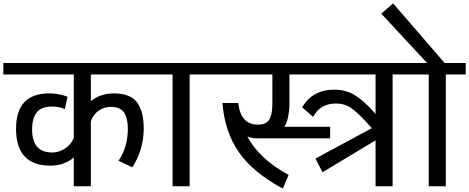

<svg xmlns="http://www.w3.org/2000/svg" viewBox="-30 -1103 2778 1137"><path d="M-10 -662H407V-286Q390 -246 354.5 -223Q319 -200 279 -200Q160 -200 160 -337Q160 -400 186.5 -436Q213 -472 279 -472Q320 -472 354 -457L370 -530Q319 -550 262 -550Q65 -550 65 -341Q65 -122 268 -122Q349 -122 407 -170V0H508V-385Q522 -425 554 -447.5Q586 -470 626 -470Q682 -470 704.5 -437Q727 -404 727 -341Q727 -232 672 -151L754 -112Q821 -219 821 -341Q821 -387 814 -421Q807 -455 789 -486Q771 -517 735 -533.5Q699 -550 645 -550Q564 -550 508 -504V-662H895V-730H-10Z M992 -662V0H1093V-662H1211V-730H875V-662Z M2194 -662V-428L2179 -445Q2117 -513 2066 -542.5Q2015 -572 1949 -572Q1822 -572 1759 -468L1824 -411Q1867 -490 1959 -490Q2009 -490 2044 -467Q2079 -444 2131 -389L2172 -344L1838 -164L1880 -83L2194 -272V0H2295V-662H2412V-730H1211V-662H1583V-499Q1583 -467 1580.5 -447Q1578 -427 1570 -406Q1562 -385 1544 -375Q1526 -365 1497 -365Q1398 -365 1382 -485Q1381 -488 1381 -493H1287Q1301 -321 1385.5 -200.5Q1470 -80 1645 14L1679 -67Q1504 -163 1435 -294Q1461 -284 1496 -284H1508H1925V-352H1654Q1684 -399 1684 -499V-662Z M2603 -730 2298 -1083 2228 -1022 2499 -730H2392V-662H2509V0H2610V-662H2728V-730Z"/></svg>

Font: Glegoo
Style: Bold
Weight: 700
Version: Version 2.0.1; ttfautohint (v0.9) -r 48 -G 60